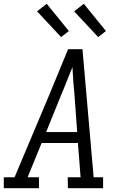

<svg xmlns="http://www.w3.org/2000/svg" viewBox="-33 -995 653 1015"><path d="M173 0H-13V-58H44L226 -490L327 -735H403L462 -58H512V0H326L325 -58H393L379 -239H187L113 -58H173ZM375 -297 361 -490Q357 -527 354.5 -564.5Q352 -602 350 -640Q334 -602 319.5 -564.5Q305 -527 289 -490L211 -297ZM486 -799 359 -935 410 -975 527 -831ZM290 -799 163 -935 214 -975 331 -831Z"/></svg>

Font: Iosevka HT Light Extended
Style: Italic
Weight: 300
Width: 7
Italic angle: -9°
Monospace: yes
Designer: Belleve Invis
Foundry: Belleve Invis
Version: Version 32.3.0; ttfautohint (v1.8.4)